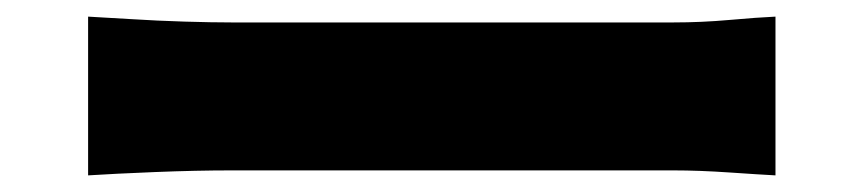

<svg xmlns="http://www.w3.org/2000/svg" viewBox="-20 -500 1040 231"><path d="M86 -480Q106 -479 137.5 -477Q169 -475 202 -474Q235 -473 259 -473Q290 -473 328.5 -473Q367 -473 410 -473Q453 -473 497.5 -473Q542 -473 585 -473Q628 -473 667 -473Q706 -473 737.5 -473Q769 -473 790 -473Q824 -473 857.5 -476Q891 -479 913 -480V-289Q894 -290 857.5 -292.5Q821 -295 790 -295Q769 -295 737 -295Q705 -295 666 -295Q627 -295 584 -295Q541 -295 496.5 -295Q452 -295 409 -295Q366 -295 327.5 -295Q289 -295 259 -295Q216 -295 166.5 -293Q117 -291 86 -289Z"/></svg>

Font: Noto Sans SC Thin Black
Style: Regular
Weight: 900
Version: Version 2.004-H2;hotconv 1.0.118;makeotfexe 2.5.65603